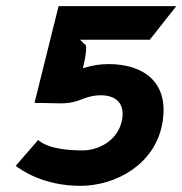

<svg xmlns="http://www.w3.org/2000/svg" viewBox="-20 -596 592 623"><path d="M31 -58C45 -47 118 7 241 7C355 7 481 -62 506 -192C533 -333 441 -388 333 -388C304 -388 280 -384 254 -376C254 -376 249 -375 249 -375C249 -375 269 -453 254 -453L240 -467H466L552 -576H170L92 -262C188 -262 197 -254 254 -277C293 -292 364 -296 376 -243C378 -233 379 -221 376 -207C363 -139 299 -108 248 -108C146 -108 113 -133 104 -142Z"/></svg>

Font: Charger EcoBold
Style: Obl
Weight: 1000
Designer: Jasper
Foundry: Cannot Into Space Fonts
Version: Version 1.1